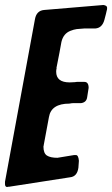

<svg xmlns="http://www.w3.org/2000/svg" viewBox="-64 -754 449 769"><path d="M217 -44 -28 -6H-31L-36 -5Q-44 -6 -44 -17V-26L76 -677Q82 -711 112 -714L350 -734Q365 -732 365 -723Q365 -717 364 -713V-714L363 -710Q362 -705 360.5 -699Q359 -693 357 -685.5Q355 -678 354 -674Q345 -642 318 -640H274Q255 -639 243.5 -637.5Q232 -636 218 -630.5Q204 -625 195 -614Q186 -603 182 -586Q176 -551 162 -481L163 -482Q161 -474 161 -467Q161 -424 215 -424L237 -425Q240 -426 245 -426H274Q291 -426 291 -402L285 -364Q282 -344 261 -341H230Q224 -341 214 -339Q141 -339 132 -285L111 -172V-171L110 -167Q110 -140 124 -131Q138 -122 166 -122L233 -133H240Q250 -133 252 -110L250 -82Q245 -47 217 -44Z"/></svg>

Font: Bangerz Fix
Style: Regular
Weight: 400
Designer: vernon adams
Foundry: Vernon Adams
Version: Version 2.10;December 28, 2023;FontCreator 13.0.0.2683 64-bi